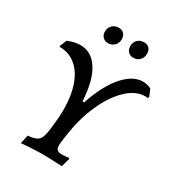

<svg xmlns="http://www.w3.org/2000/svg" viewBox="-198 -959 1000 1088"><g transform="rotate(30 302.0 -415.0)"><path d="M604 -584 601 -574Q595 -575 582 -575Q521 -575 463 -519Q405 -463 363 -367.5Q321 -272 306 -158V-161L300 -119Q298 -99 298 -92Q298 -70 307 -61.5Q316 -53 338 -53Q351 -53 384 -56L387 -52L371 4Q281 0 233 0Q189 0 105 7L117 -49Q153 -52 170.5 -60.5Q188 -69 196.5 -88Q205 -107 210 -148L214 -183V-182Q220 -232 220 -276Q220 -367 196.5 -434.5Q173 -502 128.5 -538.5Q84 -575 24 -575L21 -581L39 -625Q83 -643 120 -643Q194 -643 238 -573.5Q282 -504 289 -372H300Q342 -499 403.5 -570Q465 -641 531 -641Q559 -641 585 -628ZM201 -779Q201 -804 217.5 -820.5Q234 -837 260 -837Q281 -837 293.5 -823.5Q306 -810 306 -788Q306 -763 289.5 -746.5Q273 -730 248 -730Q228 -730 214.5 -743.5Q201 -757 201 -779ZM367 -779Q367 -805 383 -821Q399 -837 425 -837Q447 -837 459 -824Q471 -811 471 -788Q471 -763 455 -746.5Q439 -730 414 -730Q393 -730 380 -743.5Q367 -757 367 -779Z"/></g></svg>

Font: Alegreya SC Medium
Style: Italic
Weight: 500
Italic angle: -7°
Designer: Juan Pablo del Peral
Foundry: Huerta Tipografica
Version: Version 2.007; ttfautohint (v1.6)